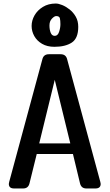

<svg xmlns="http://www.w3.org/2000/svg" viewBox="-20 -1067 620 1087"><path d="M548 -37Q550 -29 550 -26Q550 0 520 0H469Q440 0 433 -29L393 -195H188L147 -29Q140 0 111 0H60Q30 0 30 -26Q30 -29 32 -37L220 -732Q227 -760 257 -760H323Q353 -760 360 -732ZM202 -255H378L290 -615ZM296 -1047Q311 -1047 332 -1038.5Q353 -1030 374 -1013.5Q395 -997 409 -972.5Q423 -948 423 -915Q423 -850 386.5 -826Q350 -802 288 -802Q247 -802 218 -819Q189 -836 174 -863Q159 -890 159 -920Q159 -951 175.5 -980Q192 -1009 223 -1028Q254 -1047 296 -1047ZM298 -976Q288 -976 274 -961.5Q260 -947 260 -923Q260 -899 267 -881.5Q274 -864 290 -864Q307 -864 314.5 -886.5Q322 -909 322 -930Q322 -951 319 -963.5Q316 -976 298 -976Z"/></svg>

Font: Yusei Magic
Style: Regular
Weight: 400
Designer: Tanukizamurai
Foundry: Yusei Magic Project
Version: Version 1.200